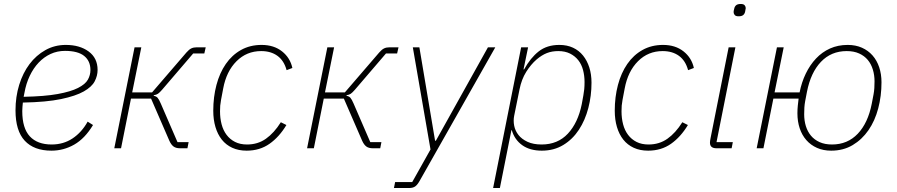

<svg xmlns="http://www.w3.org/2000/svg" viewBox="-20 -746 4512 966"><path d="M239 12Q151 12 104.5 -38Q58 -88 58 -191Q58 -259 76.5 -319Q95 -379 128.5 -423.5Q162 -468 208.5 -494Q255 -520 311 -520Q381 -520 426 -487Q471 -454 471 -394Q471 -365 456.5 -337Q442 -309 401.5 -286Q361 -263 287 -247.5Q213 -232 95 -230Q94 -222 93 -208.5Q92 -195 92 -187Q92 -101 130 -60Q168 -19 240 -19Q299 -19 345 -49.5Q391 -80 421 -134L448 -117Q407 -49 353.5 -18.5Q300 12 239 12ZM307 -490Q268 -490 234.5 -474.5Q201 -459 174.5 -431Q148 -403 129.5 -364Q111 -325 103 -279L99 -259Q205 -261 270.5 -273Q336 -285 372.5 -303.5Q409 -322 422 -345Q435 -368 435 -394Q435 -439 403.5 -464.5Q372 -490 307 -490Z M657 -508H691L645 -281H745L918 -482Q931 -497 942.5 -502.5Q954 -508 970 -508H1015L1008 -477H952L796 -295Q783 -280 775 -274.5Q767 -269 754 -267L753 -264Q766 -262 773 -254Q780 -246 789 -225L873 -31H929L923 0H886Q865 0 853 -9Q841 -18 832 -38L740 -250H639L589 0H555Z M1221 12Q1180 12 1148.5 -2.5Q1117 -17 1096 -43.5Q1075 -70 1064 -107Q1053 -144 1053 -189Q1053 -258 1069 -318.5Q1085 -379 1116 -424Q1147 -469 1192.5 -494.5Q1238 -520 1296 -520Q1358 -520 1399 -487.5Q1440 -455 1451 -404L1422 -393Q1409 -441 1376 -465Q1343 -489 1294 -489Q1221 -489 1170 -438Q1119 -387 1103 -301L1092 -243Q1089 -226 1088 -214.5Q1087 -203 1087 -186Q1087 -151 1095 -120.5Q1103 -90 1120 -67.5Q1137 -45 1162.5 -32Q1188 -19 1223 -19Q1277 -19 1318 -48Q1359 -77 1393 -131L1421 -117Q1385 -57 1336 -22.5Q1287 12 1221 12Z M1627 -508H1661L1615 -281H1715L1888 -482Q1901 -497 1912.5 -502.5Q1924 -508 1940 -508H1985L1978 -477H1922L1766 -295Q1753 -280 1745 -274.5Q1737 -269 1724 -267L1723 -264Q1736 -262 1743 -254Q1750 -246 1759 -225L1843 -31H1899L1893 0H1856Q1835 0 1823 -9Q1811 -18 1802 -38L1710 -250H1609L1559 0H1525Z M2435 -508H2472L2093 161Q2081 183 2069.5 191.5Q2058 200 2038 200H1962L1968 170H2054L2146 6L2057 -508H2090L2169 -38H2173Z M2602 -508H2637L2614 -397H2617Q2649 -455 2690.5 -487.5Q2732 -520 2794 -520Q2833 -520 2863 -506Q2893 -492 2913.5 -466.5Q2934 -441 2945 -406.5Q2956 -372 2956 -330Q2956 -264 2940 -202.5Q2924 -141 2892.5 -93Q2861 -45 2814 -16.5Q2767 12 2706 12Q2646 12 2607.5 -15.5Q2569 -43 2555 -91H2553L2495 200H2461ZM2705 -19Q2786 -19 2837 -73.5Q2888 -128 2907 -222L2915 -266Q2918 -282 2919.5 -297.5Q2921 -313 2921 -333Q2921 -365 2913.5 -393.5Q2906 -422 2889.5 -443Q2873 -464 2848 -476.5Q2823 -489 2789 -489Q2757 -489 2731.5 -479Q2706 -469 2680 -447Q2651 -422 2627.5 -384.5Q2604 -347 2594 -297L2567 -164Q2562 -139 2567 -113.5Q2572 -88 2588.5 -67Q2605 -46 2634 -32.5Q2663 -19 2705 -19Z M3241 12Q3200 12 3168.5 -2.5Q3137 -17 3116 -43.5Q3095 -70 3084 -107Q3073 -144 3073 -189Q3073 -258 3089 -318.5Q3105 -379 3136 -424Q3167 -469 3212.5 -494.5Q3258 -520 3316 -520Q3378 -520 3419 -487.5Q3460 -455 3471 -404L3442 -393Q3429 -441 3396 -465Q3363 -489 3314 -489Q3241 -489 3190 -438Q3139 -387 3123 -301L3112 -243Q3109 -226 3108 -214.5Q3107 -203 3107 -186Q3107 -151 3115 -120.5Q3123 -90 3140 -67.5Q3157 -45 3182.5 -32Q3208 -19 3243 -19Q3297 -19 3338 -48Q3379 -77 3413 -131L3441 -117Q3405 -57 3356 -22.5Q3307 12 3241 12Z M3696 -664Q3682 -664 3676.5 -670.5Q3671 -677 3671 -685Q3671 -688 3671.5 -691.5Q3672 -695 3674 -702Q3676 -713 3683.5 -719.5Q3691 -726 3707 -726Q3721 -726 3726.5 -719.5Q3732 -713 3732 -705Q3732 -701 3729 -688Q3727 -677 3719.5 -670.5Q3712 -664 3696 -664ZM3585 0Q3552 0 3552 -28Q3552 -36 3555 -51L3646 -508H3680L3585 -31H3667L3661 0Z M4162 12Q4122 12 4090.5 -2Q4059 -16 4037 -41Q4015 -66 4003.5 -100.5Q3992 -135 3992 -176Q3992 -196 3994 -215Q3996 -234 3998 -250H3871L3821 0H3787L3889 -508H3923L3877 -281H4003Q4013 -332 4034 -375.5Q4055 -419 4085.5 -451.5Q4116 -484 4156 -502Q4196 -520 4245 -520Q4285 -520 4316.5 -506Q4348 -492 4370 -467Q4392 -442 4403.5 -407.5Q4415 -373 4415 -332Q4415 -263 4398.5 -200.5Q4382 -138 4349.5 -91Q4317 -44 4270 -16Q4223 12 4162 12ZM4166 -19Q4244 -19 4295.5 -73Q4347 -127 4366 -224L4375 -271Q4378 -287 4379 -303Q4380 -319 4380 -337Q4380 -368 4371.5 -396Q4363 -424 4346 -444.5Q4329 -465 4302.5 -477Q4276 -489 4240 -489Q4162 -489 4110.5 -435Q4059 -381 4040 -284L4031 -237Q4028 -221 4027 -205Q4026 -189 4026 -171Q4026 -139 4034.5 -111.5Q4043 -84 4060 -63.5Q4077 -43 4103.5 -31Q4130 -19 4166 -19Z"/></svg>

Font: IBM Plex Sans ExtLt
Style: Italic
Weight: 200
Italic angle: -11°
Designer: Mike Abbink, Paul van der Laan, Pieter van Rosmalen
Foundry: Bold Monday
Version: Version 3.005